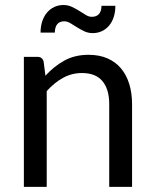

<svg xmlns="http://www.w3.org/2000/svg" viewBox="-20 -728 596 748"><path d="M73 0V-506.5H126Q145 -506.5 150 -488L157 -433Q190 -469.5 230.8 -492Q271.5 -514.5 325 -514.5Q366.5 -514.5 398.2 -500.8Q430 -487 451.2 -461.8Q472.5 -436.5 483.5 -401Q494.5 -365.5 494.5 -322.5V0H405.5V-322.5Q405.5 -380 379.2 -411.8Q353 -443.5 299 -443.5Q259.5 -443.5 225.2 -424.5Q191 -405.5 162 -373V0ZM337.5 -662.5Q355.5 -662.5 365.2 -673Q375 -683.5 375.5 -705.5H429.5Q429.5 -682 423.2 -662.2Q417 -642.5 405.2 -628.5Q393.5 -614.5 377.2 -606.8Q361 -599 341 -599Q323.5 -599 308.2 -606.2Q293 -613.5 279.5 -622Q266 -630.5 254 -637.8Q242 -645 230.5 -645Q194.5 -645 193.5 -601H138Q138 -625 144.5 -644.8Q151 -664.5 163 -678.8Q175 -693 191.5 -700.8Q208 -708.5 227.5 -708.5Q245 -708.5 260.2 -701.2Q275.5 -694 289 -685.5Q302.5 -677 314.2 -669.8Q326 -662.5 337.5 -662.5Z"/></svg>

Font: LatoHex
Style: Regular
Weight: 400
Designer: Lukasz Dziedzic
Foundry: tyPoland Lukasz Dziedzic
Version: Version 1.104; Western+Polish opensource